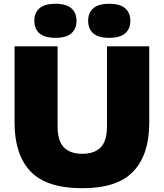

<svg xmlns="http://www.w3.org/2000/svg" viewBox="-20 -985 866 1015"><path d="M415 10Q225.5 10 141.2 -79Q57 -168 57 -336V-740H284.5V-316Q284.5 -240.5 317.5 -206.2Q350.5 -172 415 -172Q479.5 -172 512.5 -206.2Q545.5 -240.5 545.5 -316V-740H769V-336Q769 -168 685 -79Q601 10 415 10ZM557.5 -785Q500 -785 473 -808.8Q446 -832.5 446 -875Q446 -917.5 473 -941.2Q500 -965 557.5 -965Q614.5 -965 641.8 -941.2Q669 -917.5 669 -875Q669 -832.5 641.8 -808.8Q614.5 -785 557.5 -785ZM273 -785Q215.5 -785 188.5 -808.8Q161.5 -832.5 161.5 -875Q161.5 -917.5 188.5 -941.2Q215.5 -965 273 -965Q330 -965 357.2 -941.2Q384.5 -917.5 384.5 -875Q384.5 -832.5 357.2 -808.8Q330 -785 273 -785Z"/></svg>

Font: Encode Sans SmExp Black
Style: Regular
Weight: 900
Width: 6
Designer: Multiple Designers
Foundry: Impallari Type
Version: Version 3.002; ttfautohint (v1.8.3) -l 8 -r 50 -G 200 -x 14 